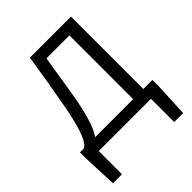

<svg xmlns="http://www.w3.org/2000/svg" viewBox="-257 -875 1227 1227"><g transform="rotate(-45 356.0 -261.5)"><path d="M510 -655V-79H167C199 -125 225 -203 249 -327C271 -451 281 -530 303 -655ZM602 -79V-733H231C206 -576 192 -488 165 -342C128 -148 93 -91 63 -79H29V-23L39 210H120V0H592V210H673L684 -23V-79Z"/></g></svg>

Font: Noto Sans Mono CJK SC Regular
Style: Regular
Weight: 400
Designer: Ryoko NISHIZUKA (kana & ideographs); Paul D. Hunt (Latin, Greek & Cyrillic); Wenlong ZHANG (bopomofo); Sandoll Communica
Foundry: Adobe Systems Incorporated
Version: Version 1.005;PS 1.005;hotconv 1.0.96;makeotf.lib2.5.65012